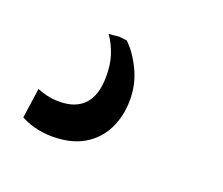

<svg xmlns="http://www.w3.org/2000/svg" viewBox="-56 -99 463 398"><g transform="rotate(20 175.0 100.0)"><path d="M88.5 221Q68 221 49 216Q30 211 18.5 204L28 138Q37 142 49.8 145Q62.5 148 77 148Q113 148 131.8 127.8Q150.5 107.5 151 68.5Q151.5 40.5 144.5 19.2Q137.5 -2 125.5 -19L150 -21L165.5 -19Q185 -0.5 199.5 29.8Q214 60 214 94Q214 130 199.8 159Q185.5 188 157.5 204.5Q129.5 221 88.5 221Z"/></g></svg>

Font: Merriweather Medium
Style: Italic
Weight: 500
Italic angle: -7.8°
Version: Version 2.101